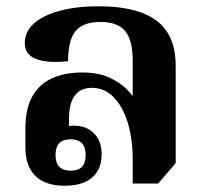

<svg xmlns="http://www.w3.org/2000/svg" viewBox="-20 -581 658 612"><path d="M186 11Q124 11 92.5 -20.5Q61 -52 61 -111V-172Q61 -235 83.5 -274.5Q106 -314 147 -332Q188 -350 242 -350Q291 -350 325.5 -335Q360 -320 382 -298.5Q404 -277 414 -256L403 -255V-388Q403 -452 379.5 -481.5Q356 -511 300 -511Q245 -511 221 -482Q197 -453 197 -386Q131 -379 95 -393Q59 -407 59 -444Q59 -480 88 -506Q117 -532 170 -546.5Q223 -561 295 -561Q417 -561 478.5 -515.5Q540 -470 540 -371V-61L484 4H403V-71Q403 -139 387 -190.5Q371 -242 342 -271.5Q313 -301 273 -301Q237 -301 218.5 -276.5Q200 -252 200 -203V-179Q204 -180 210 -180.5Q216 -181 222 -180Q257 -179 280.5 -155Q304 -131 304 -88Q304 -42 274 -15.5Q244 11 186 11ZM205 -37Q230 -37 241.5 -49.5Q253 -62 253 -87Q253 -137 205 -137Q157 -137 157 -87Q157 -37 205 -37Z"/></svg>

Font: Noto Serif Thai
Style: Regular
Weight: 400
Designer: Monotype Design Team
Foundry: Monotype Imaging Inc.
Version: Version 2.001